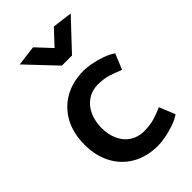

<svg xmlns="http://www.w3.org/2000/svg" viewBox="-230 -832 927 927"><g transform="rotate(-45 234.0 -368.5)"><path d="M410 -116Q377 -101 346.5 -92.5Q316 -84 278 -84Q237 -84 206 -104.5Q175 -125 159 -161Q143 -197 143 -243Q144 -288 160.5 -324Q177 -360 208 -381Q239 -402 279 -402Q317 -402 348 -392.5Q379 -383 412 -369L445 -449Q422 -465 390.5 -476Q359 -487 329 -492.5Q299 -498 279 -498Q203 -498 146.5 -466Q90 -434 59 -376.5Q28 -319 28 -242Q28 -166 58.5 -108.5Q89 -51 145 -19Q201 13 277 13Q298 13 328 7.5Q358 2 390 -9Q422 -20 443 -35ZM256 -674 185 -750 81 -737 221 -589H290L429 -737L327 -750Z"/></g></svg>

Font: Catamaran SemiBold
Style: Regular
Weight: 600
Designer: Pria Ravichandran
Version: Version 2.000